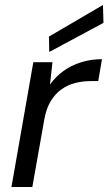

<svg xmlns="http://www.w3.org/2000/svg" viewBox="-20 -752 436 772"><path d="M26 0 114 -502H191L181 -412Q204 -444 235 -466.5Q266 -489 305.5 -501.5Q345 -514 390 -514L375 -426H347Q313 -426 283 -418.5Q253 -411 227.5 -393Q202 -375 184 -345.5Q166 -316 158 -271L110 0ZM178 -543 177 -605 394 -732 396 -660Z"/></svg>

Font: DM Sans 16pt
Style: Italic
Weight: 400
Italic angle: -10°
Version: Version 4.004;gftools[0.9.30]